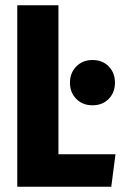

<svg xmlns="http://www.w3.org/2000/svg" viewBox="-20 -713 466 733"><path d="M203.1 -692.9V-124H420.9L404.8 0H45.9V-692.9ZM333 -483.9Q371.6 -483.9 395.3 -459.2Q418.9 -434.6 418.9 -397Q418.9 -359.9 395 -335.4Q371.1 -311 333 -311Q295.4 -311 271.2 -335.4Q247.1 -359.9 247.1 -397Q247.1 -434.6 271.2 -459.2Q295.4 -483.9 333 -483.9Z"/></svg>

Font: Fira Sans Compressed
Style: Bold
Weight: 700
Width: 1
Designer: Carrois Corporate & Edenspiekermann AG
Foundry: Carrois Corporate GbR & Edenspiekermann AG
Version: Version 4.203;PS 004.203;hotconv 1.0.88;makeotf.lib2.5.64775